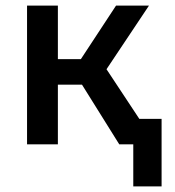

<svg xmlns="http://www.w3.org/2000/svg" viewBox="-20 -515 623 685"><path d="M76.5 0V-495H186.5V-304H268.5L394 -495H511.5L360 -268L477 -91H556.5V150H455.5V0H405.5L272.5 -213H186.5V0Z"/></svg>

Font: Geologica EX
Style: Regular
Weight: 400
Designer: Sindre Bremnes, Frode Helland
Foundry: Monokrom Skriftforlag AS
Version: Version 1.010;gftools[0.9.28]